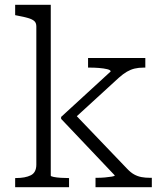

<svg xmlns="http://www.w3.org/2000/svg" viewBox="-20 -778 676 798"><path d="M611 0H377V-39H384Q400 -39 416.5 -40.5Q433 -42 445 -44Q457 -46 457 -49L234 -284V-292L440 -481Q440 -487 425.5 -490.5Q411 -494 391.5 -495.5Q372 -497 355 -497H346V-537H584V-497H577Q556 -497 539.5 -493Q523 -489 507.5 -480Q492 -471 474 -455L284 -281L282 -313L508 -77Q523 -61 537.5 -53Q552 -45 568 -42Q584 -39 603 -39H611ZM191 -758V-48Q191 -45 203.5 -42.5Q216 -40 233 -39Q250 -38 263 -38H267V0H43V-38H46Q85 -38 108 -49.5Q131 -61 131 -94V-668Q131 -683 122.5 -690.5Q114 -698 97 -703Q80 -708 53 -713L43 -715V-758Z"/></svg>

Font: Roboto Serif ExtraLight
Style: Regular
Weight: 250
Version: Version 1.007